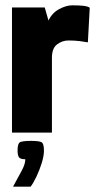

<svg xmlns="http://www.w3.org/2000/svg" viewBox="-20 -498 362 721"><path d="M25 0V-470H148L162 -421Q176 -450 202.5 -464Q229 -478 251 -478Q280 -478 295 -476Q310 -474 317 -469L310 -339Q300 -341 280.5 -343.5Q261 -346 237 -346Q214 -346 194.5 -331.5Q175 -317 175 -281V0ZM29 203Q49 166 62 142Q75 118 75 100Q55 100 50.5 91.5Q46 83 46 68Q46 45 52.5 38Q59 31 97 31Q132 31 138.5 38Q145 45 145 68Q145 88 136.5 115Q128 142 116.5 166Q105 190 95 203Z"/></svg>

Font: Smooch Sans Thin Black
Style: Regular
Weight: 900
Version: Version 1.010